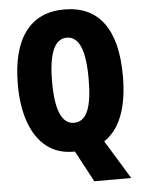

<svg xmlns="http://www.w3.org/2000/svg" viewBox="-59 -772 740 989"><g transform="rotate(-5 310.5 -277.5)"><path d="M582 -358Q582 -114 457 -30L579 170H388L302 9H295Q212 9 155 -36.5Q98 -82 68.5 -165Q39 -248 39 -359Q39 -538 108.5 -631.5Q178 -725 311 -725Q445 -725 513.5 -632Q582 -539 582 -358ZM216 -358Q216 -139 311 -139Q359 -139 382 -192.5Q405 -246 405 -358Q405 -471 381.5 -525Q358 -579 311 -579Q216 -579 216 -358Z"/></g></svg>

Font: Noto Sans ExtraCondensed Black
Style: Regular
Weight: 900
Width: 2
Designer: Monotype Design Team
Foundry: Monotype Imaging Inc.
Version: Version 2.013; ttfautohint (v1.8.4.7-5d5b)